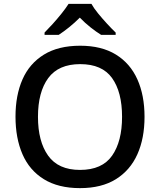

<svg xmlns="http://www.w3.org/2000/svg" viewBox="-20 -961 826 991"><path d="M726 -358Q726 -247 689 -164.5Q652 -82 578 -36Q504 10 393 10Q281 10 206.5 -36Q132 -82 96 -165Q60 -248 60 -359Q60 -469 96 -551Q132 -633 206.5 -679Q281 -725 394 -725Q504 -725 578 -679.5Q652 -634 689 -551.5Q726 -469 726 -358ZM176 -358Q176 -231 228.5 -157.5Q281 -84 393 -84Q507 -84 558.5 -157.5Q610 -231 610 -358Q610 -486 558.5 -558Q507 -630 394 -630Q282 -630 229 -558Q176 -486 176 -358ZM452 -941Q464 -919 486.5 -891.5Q509 -864 533.5 -837.5Q558 -811 577 -793V-781H502Q476 -797 447 -820Q418 -843 392 -870Q365 -843 337 -820.5Q309 -798 283 -781H210V-793Q229 -812 252.5 -838Q276 -864 298 -891.5Q320 -919 334 -941Z"/></svg>

Font: Noto Sans Nag Mundari Medium
Style: Regular
Weight: 500
Version: Version 1.000